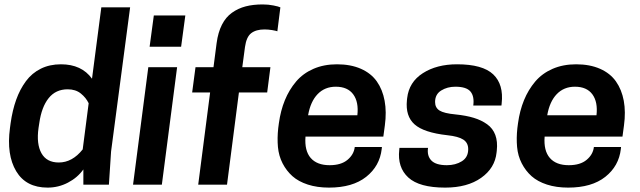

<svg xmlns="http://www.w3.org/2000/svg" viewBox="-20 -833 2885 866"><path d="M194.8 13.2Q97.2 13.2 53 -60.8Q8.8 -134.8 24.9 -254.9L27.8 -276.9Q36.1 -335.9 53 -383.1Q69.8 -430.2 96.9 -466.8Q124 -503.4 164.1 -523.2Q204.1 -543 254.9 -543Q348.1 -543 395 -478L437 -799.8H566.9L481 -149.9L471.2 0H356V-68.8Q329.6 -31.7 286.6 -9.3Q243.7 13.2 194.8 13.2ZM285.2 -430.2Q231.4 -430.2 199.5 -390.4Q167.5 -350.6 157.2 -277.8L153.8 -255.9Q143.6 -183.6 167 -141.8Q190.4 -100.1 245.1 -100.1Q306.2 -100.1 353 -159.2L379.9 -367.2Q368.2 -392.1 344.7 -411.1Q321.3 -430.2 285.2 -430.2Z M580.1 0 648.9 -529.8H778.8L710 0ZM815.9 -763.2 796.9 -622.1H654.8L673.8 -763.2Z M1085 -621.1 1072.8 -529.8H1199.7L1185.1 -416H1057.6L1003.9 0H874L927.7 -416H846.7L861.8 -529.8H942.9L957 -638.2Q963.4 -687 981 -721.4Q998.5 -755.9 1026.4 -775.6Q1054.2 -795.4 1087.9 -804.2Q1121.6 -813 1165 -813Q1190.4 -813 1213.6 -808.3Q1236.8 -803.7 1244.6 -799.8L1231 -691.9Q1225.1 -694.3 1207.3 -697.3Q1189.5 -700.2 1172.9 -700.2Q1134.8 -700.2 1113 -683.3Q1091.3 -666.5 1085 -621.1Z M1709 -216.8H1357.9Q1353 -153.3 1381.3 -120.6Q1409.7 -87.9 1466.8 -87.9Q1518.6 -87.9 1547.4 -112.1Q1576.2 -136.2 1580.1 -169.9H1702.6L1701.7 -161.1Q1692.9 -84 1631.6 -35.4Q1570.3 13.2 1463.9 13.2Q1410.6 13.2 1368.4 -0.5Q1326.2 -14.2 1299.1 -38.3Q1272 -62.5 1254.6 -96.2Q1237.3 -129.9 1233.6 -169.9Q1230 -210 1234.9 -254.9L1237.8 -276.9Q1245.6 -334 1264.9 -381.1Q1284.2 -428.2 1315.4 -465.1Q1346.7 -502 1393.8 -522.5Q1440.9 -543 1500 -543Q1562 -543 1607.9 -522.7Q1653.8 -502.4 1679.7 -465.6Q1705.6 -428.7 1714.8 -378.4Q1724.1 -328.1 1715.8 -267.1ZM1494.6 -441.9Q1444.8 -441.9 1412.6 -408.4Q1380.4 -375 1369.6 -313H1591.8Q1598.6 -373 1573.2 -407.5Q1547.9 -441.9 1494.6 -441.9Z M1995.6 -87.9Q2034.7 -87.9 2063.2 -105.7Q2091.8 -123.5 2091.8 -160.2Q2091.8 -189 2069.6 -203.4Q2047.4 -217.8 1997.6 -223.1Q1891.6 -234.9 1849.9 -272Q1808.1 -309.1 1815.4 -380.9L1816.4 -390.1Q1824.7 -462.9 1887.2 -502.9Q1949.7 -543 2041.5 -543Q2156.7 -543 2204.6 -497.6Q2252.4 -452.1 2242.7 -366.2L2241.7 -356.9H2114.7Q2120.1 -398.9 2101.8 -420.4Q2083.5 -441.9 2033.7 -441.9Q1997.6 -441.9 1970 -424.8Q1942.4 -407.7 1942.4 -373Q1942.4 -347.2 1962.4 -334.5Q1982.4 -321.8 2034.7 -316.9Q2082.5 -312 2116.9 -301.5Q2151.4 -291 2177.2 -272.5Q2203.1 -253.9 2214.1 -224.1Q2225.1 -194.3 2220.7 -153.8L2219.7 -145Q2212.4 -74.7 2150.1 -30.8Q2087.9 13.2 1987.8 13.2Q1871.1 13.2 1821.5 -32.5Q1772 -78.1 1780.8 -157.2L1781.7 -166H1910.6Q1905.3 -129.9 1925.8 -108.9Q1946.3 -87.9 1995.6 -87.9Z M2787.6 -216.8H2436.5Q2431.6 -153.3 2460 -120.6Q2488.3 -87.9 2545.4 -87.9Q2597.2 -87.9 2626 -112.1Q2654.8 -136.2 2658.7 -169.9H2781.2L2780.3 -161.1Q2771.5 -84 2710.2 -35.4Q2648.9 13.2 2542.5 13.2Q2489.3 13.2 2447 -0.5Q2404.8 -14.2 2377.7 -38.3Q2350.6 -62.5 2333.3 -96.2Q2315.9 -129.9 2312.3 -169.9Q2308.6 -210 2313.5 -254.9L2316.4 -276.9Q2324.2 -334 2343.5 -381.1Q2362.8 -428.2 2394 -465.1Q2425.3 -502 2472.4 -522.5Q2519.5 -543 2578.6 -543Q2640.6 -543 2686.5 -522.7Q2732.4 -502.4 2758.3 -465.6Q2784.2 -428.7 2793.5 -378.4Q2802.7 -328.1 2794.4 -267.1ZM2573.2 -441.9Q2523.4 -441.9 2491.2 -408.4Q2459 -375 2448.2 -313H2670.4Q2677.2 -373 2651.9 -407.5Q2626.5 -441.9 2573.2 -441.9Z"/></svg>

Font: Cooper Hewitt
Style: Semibold Italic
Weight: 710
Designer: Village Type and Design LLC
Foundry: Cooper Hewitt Smithsonian Design Museum
Version: 1.000